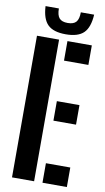

<svg xmlns="http://www.w3.org/2000/svg" viewBox="-105 -1019 585 1068"><g transform="rotate(10 188.0 -485.5)"><path d="M43.9 0V-800H168.7V0ZM216 0V-110.3H353.7V0ZM216 -350.6V-460.9H343.7V-350.6ZM216 -689.7V-800H353.7V-689.7ZM199.5 -835.6Q129.7 -835.6 97.9 -866.9Q66 -898.1 62.2 -970.6H137.5Q137.6 -932.5 152 -916Q166.4 -899.5 199.5 -899.5Q232.6 -899.5 247 -916Q261.4 -932.5 261.5 -970.6H336.7Q332.4 -898.1 300.7 -866.9Q268.9 -835.6 199.5 -835.6Z"/></g></svg>

Font: Big Shoulders Stencil Thin
Style: Regular
Weight: 100
Designer: Patric King
Foundry: XO Type Co
Version: Version 2.001